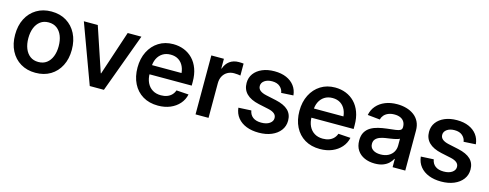

<svg xmlns="http://www.w3.org/2000/svg" viewBox="-24 -1096 4239 1665"><g transform="rotate(15 2095.0 -264.0)"><path d="M291.5 11.2Q215.3 11.2 158 -23.2Q100.6 -57.6 68.8 -119.4Q37.1 -181.2 37.1 -262.7Q37.1 -345.2 68.8 -407.2Q100.6 -469.2 158 -503.9Q215.3 -538.6 291.5 -538.6Q368.7 -538.6 425.8 -503.9Q482.9 -469.2 514.6 -407.2Q546.4 -345.2 546.4 -262.7Q546.4 -181.2 514.6 -119.4Q482.9 -57.6 425.8 -23.2Q368.7 11.2 291.5 11.2ZM292 -85.9Q335.9 -85.9 366.2 -108.6Q396.5 -131.3 412.4 -171.4Q428.2 -211.4 428.2 -263.2Q428.2 -315.4 412.4 -355.5Q396.5 -395.5 366.2 -418.2Q335.9 -440.9 292 -440.9Q248 -440.9 217.8 -418.2Q187.5 -395.5 171.6 -355.5Q155.8 -315.4 155.8 -263.2Q155.8 -211.4 171.6 -171.4Q187.5 -131.3 217.8 -108.6Q248 -85.9 292 -85.9Z M1099.6 -529.3 904.8 0H777.8L583 -529.3H708L841.3 -131.8H844.7L976.6 -529.3Z M1392.1 11.2Q1313 11.2 1255.6 -23.2Q1198.2 -57.6 1167.2 -119.6Q1136.2 -181.6 1136.2 -262.7Q1136.2 -343.8 1167.7 -406Q1199.2 -468.3 1255.1 -503.4Q1311 -538.6 1384.8 -538.6Q1437 -538.6 1481.9 -520.8Q1526.9 -502.9 1560.3 -468.3Q1593.8 -433.6 1612.3 -383.1Q1630.9 -332.5 1630.9 -267.1V-232.4H1189.5V-314.9H1571.8L1518.6 -291Q1518.6 -337.4 1502.9 -371.8Q1487.3 -406.2 1457.8 -425.5Q1428.2 -444.8 1386.2 -444.8Q1344.2 -444.8 1314.2 -425.5Q1284.2 -406.2 1267.8 -372.6Q1251.5 -338.9 1251.5 -295.4V-242.2Q1251.5 -192.9 1268.8 -157Q1286.1 -121.1 1317.9 -101.6Q1349.6 -82 1393.6 -82Q1424.3 -82 1448.5 -91.1Q1472.7 -100.1 1489.3 -117.2Q1505.9 -134.3 1514.2 -158.2L1624 -150.9Q1613.8 -102.5 1581.5 -65.9Q1549.3 -29.3 1500.7 -9Q1452.1 11.2 1392.1 11.2Z M1727.5 0V-529.3H1840.3V-442.4H1843.8Q1858.4 -486.8 1891.8 -511.2Q1925.3 -535.6 1974.1 -535.6Q1985.4 -535.6 1996.8 -534.9Q2008.3 -534.2 2016.1 -533.2V-425.8Q2009.3 -427.7 1992.7 -429.4Q1976.1 -431.2 1958.5 -431.2Q1926.3 -431.2 1900.4 -416.7Q1874.5 -402.3 1859.4 -375.2Q1844.2 -348.1 1844.2 -309.6V0Z M2504.9 -378.4 2396.5 -372.1Q2392.6 -403.8 2366.9 -426.5Q2341.3 -449.2 2295.9 -449.2Q2253.9 -449.2 2227.8 -430.4Q2201.7 -411.6 2201.7 -382.8Q2201.7 -358.4 2220.5 -342.8Q2239.3 -327.1 2276.9 -318.8L2367.7 -299.3Q2443.8 -282.7 2480.5 -247.3Q2517.1 -211.9 2517.1 -154.8Q2517.1 -105 2488.8 -67.4Q2460.4 -29.8 2410.6 -9Q2360.8 11.7 2296.4 11.7Q2233.4 11.7 2185.1 -7.3Q2136.7 -26.4 2106.9 -63Q2077.1 -99.6 2071.3 -152.3L2186 -158.2Q2192.4 -119.6 2220.2 -98.9Q2248 -78.1 2294.9 -78.1Q2342.3 -78.1 2370.1 -97.4Q2397.9 -116.7 2397.9 -145.5Q2397.9 -170.4 2379.2 -185.8Q2360.4 -201.2 2324.7 -209L2235.4 -228Q2159.7 -244.6 2122.1 -282.2Q2084.5 -319.8 2084.5 -378.4Q2084.5 -426.3 2110.8 -462.2Q2137.2 -498 2184.3 -518.3Q2231.4 -538.6 2293.9 -538.6Q2355.5 -538.6 2400.9 -518.8Q2446.3 -499 2473.1 -463.4Q2500 -427.7 2504.9 -378.4Z M2845.7 11.2Q2766.6 11.2 2709.2 -23.2Q2651.9 -57.6 2620.8 -119.6Q2589.8 -181.6 2589.8 -262.7Q2589.8 -343.8 2621.3 -406Q2652.8 -468.3 2708.7 -503.4Q2764.6 -538.6 2838.4 -538.6Q2890.6 -538.6 2935.5 -520.8Q2980.5 -502.9 3013.9 -468.3Q3047.4 -433.6 3065.9 -383.1Q3084.5 -332.5 3084.5 -267.1V-232.4H2643.1V-314.9H3025.4L2972.2 -291Q2972.2 -337.4 2956.5 -371.8Q2940.9 -406.2 2911.4 -425.5Q2881.8 -444.8 2839.8 -444.8Q2797.9 -444.8 2767.8 -425.5Q2737.8 -406.2 2721.4 -372.6Q2705.1 -338.9 2705.1 -295.4V-242.2Q2705.1 -192.9 2722.4 -157Q2739.7 -121.1 2771.5 -101.6Q2803.2 -82 2847.2 -82Q2877.9 -82 2902.1 -91.1Q2926.3 -100.1 2942.9 -117.2Q2959.5 -134.3 2967.8 -158.2L3077.6 -150.9Q3067.4 -102.5 3035.2 -65.9Q3002.9 -29.3 2954.3 -9Q2905.8 11.2 2845.7 11.2Z M3337.4 9.8Q3286.1 9.8 3245.1 -8.3Q3204.1 -26.4 3180.4 -62Q3156.7 -97.7 3156.7 -149.9Q3156.7 -194.8 3173.8 -223.9Q3190.9 -252.9 3220 -270.3Q3249 -287.6 3285.9 -296.6Q3322.8 -305.7 3361.8 -310.1Q3410.6 -315.4 3439.5 -319.3Q3468.3 -323.2 3481.2 -331.5Q3494.1 -339.8 3494.1 -358.4V-361.8Q3494.1 -387.2 3482.7 -406.2Q3471.2 -425.3 3449.2 -435.5Q3427.2 -445.8 3395.5 -445.8Q3363.8 -445.8 3339.8 -435.8Q3315.9 -425.8 3301.5 -408.7Q3287.1 -391.6 3282.2 -370.6L3171.4 -381.8Q3180.7 -429.7 3210.9 -464.6Q3241.2 -499.5 3288.3 -518.8Q3335.4 -538.1 3396 -538.1Q3439 -538.1 3477.5 -527.3Q3516.1 -516.6 3546.1 -494.6Q3576.2 -472.7 3593.3 -438.7Q3610.4 -404.8 3610.4 -358.9V0H3496.6V-73.7H3493.2Q3481.9 -51.8 3461.9 -32.7Q3441.9 -13.7 3411.4 -2Q3380.9 9.8 3337.4 9.8ZM3365.2 -79.6Q3406.7 -79.6 3435.8 -95.2Q3464.8 -110.8 3479.7 -136.7Q3494.6 -162.6 3494.6 -193.4V-255.4Q3488.8 -251 3475.8 -247.1Q3462.9 -243.2 3445.3 -239.7Q3427.7 -236.3 3409.2 -233.6Q3390.6 -231 3374 -228.5Q3345.7 -224.6 3322.3 -215.8Q3298.8 -207 3284.9 -191.2Q3271 -175.3 3271 -149.9Q3271 -116.2 3296.9 -97.9Q3322.8 -79.6 3365.2 -79.6Z M4142.6 -378.4 4034.2 -372.1Q4030.3 -403.8 4004.6 -426.5Q3979 -449.2 3933.6 -449.2Q3891.6 -449.2 3865.5 -430.4Q3839.4 -411.6 3839.4 -382.8Q3839.4 -358.4 3858.2 -342.8Q3877 -327.1 3914.6 -318.8L4005.4 -299.3Q4081.5 -282.7 4118.2 -247.3Q4154.8 -211.9 4154.8 -154.8Q4154.8 -105 4126.5 -67.4Q4098.1 -29.8 4048.3 -9Q3998.5 11.7 3934.1 11.7Q3871.1 11.7 3822.8 -7.3Q3774.4 -26.4 3744.6 -63Q3714.8 -99.6 3709 -152.3L3823.7 -158.2Q3830.1 -119.6 3857.9 -98.9Q3885.7 -78.1 3932.6 -78.1Q3980 -78.1 4007.8 -97.4Q4035.6 -116.7 4035.6 -145.5Q4035.6 -170.4 4016.8 -185.8Q3998 -201.2 3962.4 -209L3873 -228Q3797.4 -244.6 3759.8 -282.2Q3722.2 -319.8 3722.2 -378.4Q3722.2 -426.3 3748.5 -462.2Q3774.9 -498 3822 -518.3Q3869.1 -538.6 3931.6 -538.6Q3993.2 -538.6 4038.6 -518.8Q4084 -499 4110.8 -463.4Q4137.7 -427.7 4142.6 -378.4Z"/></g></svg>

Font: Inter Cardless Tabular Medium
Style: Regular
Weight: 500
Designer: Rasmus Andersson
Foundry: rsms
Version: Version 4.000;git-4fc901f